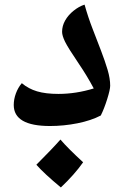

<svg xmlns="http://www.w3.org/2000/svg" viewBox="-20 -530 551 838"><path d="M198.2 20Q40 20 40 -71.8Q40 -96.7 49.3 -122.1Q58.6 -147.5 75.2 -167Q104 -142.6 141.8 -131.3Q179.7 -120.1 234.9 -120.1Q311.5 -120.1 389.2 -144Q359.4 -199.7 326.2 -248.5Q276.9 -321.3 263.9 -347.9Q251 -374.5 251 -391.1Q251 -417 264.4 -440.7Q277.8 -464.4 301.3 -483.2Q324.7 -502 349.1 -509.8Q364.7 -454.1 384.3 -403.8Q403.8 -353.5 420.9 -308.8Q438 -264.2 449.5 -225.8Q460.9 -187.5 460.9 -155.8Q460.9 -139.2 447.8 -97.2Q434.6 -55.2 419.9 -25.9Q377.9 -3.9 318.1 8.1Q258.3 20 198.2 20ZM342.8 178.2Q304.7 232.4 245.6 288.1Q172.4 227.5 138.7 189Q209.5 118.2 243.7 79.1Q277.8 118.7 342.8 178.2Z"/></svg>

Font: Droid Arabic Naskh
Style: Bold
Weight: 700
Designer: Pascal Zoghbi
Foundry: Ascender Corporation
Version: Version 1.00